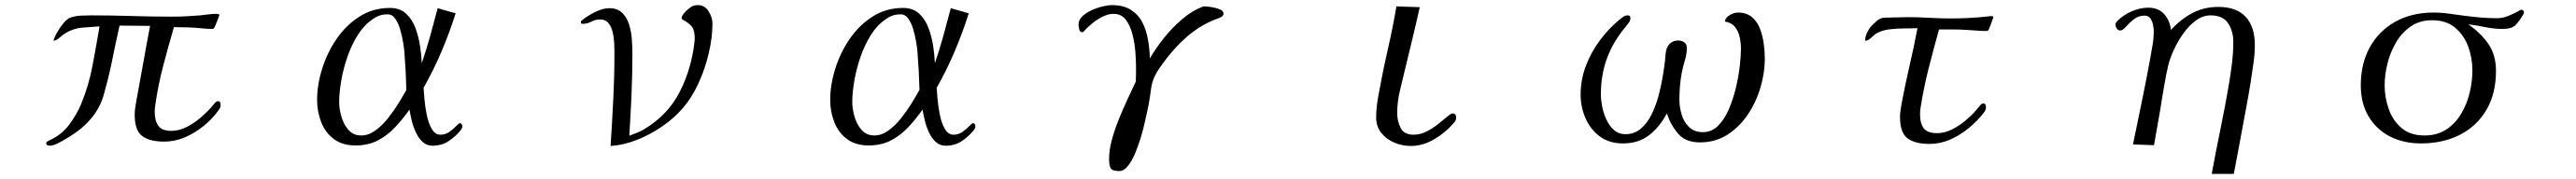

<svg xmlns="http://www.w3.org/2000/svg" viewBox="-20 -567 10040 699"><path d="M840 -157Q840 -150 837 -144.5Q834 -139 830 -134Q807 -102 773 -74.5Q739 -47 700 -30.5Q661 -14 620 -14Q563 -14 534 -36Q505 -58 505 -119Q505 -133 507 -145.5Q509 -158 511 -171Q525 -245 538 -319Q551 -393 565 -466Q535 -466 505.5 -466.5Q476 -467 446 -467Q437 -428 429 -389Q421 -350 413 -311Q401 -255 384.5 -197Q368 -139 327 -95Q308 -74 285.5 -57Q263 -40 239 -26Q228 -19 207.5 -8.5Q187 2 174 2Q170 2 165 0Q160 -2 160 -7Q160 -13 169.5 -17.5Q179 -22 183 -24Q224 -45 251.5 -82.5Q279 -120 296 -160Q326 -233 340.5 -310Q355 -387 368 -464Q334 -462 300 -459Q266 -456 236 -438Q227 -433 213.5 -421Q200 -409 190 -408L189 -409Q192 -422 203.5 -442Q215 -462 229.5 -479Q244 -496 257 -499Q274 -505 295.5 -506Q317 -507 336 -507Q415 -507 494 -504.5Q573 -502 652 -502Q679 -502 706 -503.5Q733 -505 760 -507Q777 -509 793.5 -511Q810 -513 826 -513Q828 -513 831.5 -512Q835 -511 835 -508Q835 -507 830.5 -495.5Q826 -484 821.5 -472.5Q817 -461 815 -458Q812 -454 807 -454Q798 -454 789 -454.5Q780 -455 771 -456Q743 -459 715 -460Q687 -461 658 -461Q636 -386 616 -309.5Q596 -233 585 -155Q584 -149 583.5 -142.5Q583 -136 583 -130Q583 -96 597 -76Q611 -56 648 -56Q679 -56 709.5 -72Q740 -88 766.5 -111.5Q793 -135 811 -157Q812 -159 815 -162Q818 -166 822 -169Q826 -172 830 -172Q836 -172 838 -167Q840 -162 840 -157Z M1564 -216Q1563 -254 1561 -291.5Q1559 -329 1556 -366Q1555 -379 1551 -403Q1547 -427 1540 -451.5Q1533 -476 1521 -493.5Q1509 -511 1491 -511Q1473 -511 1458.5 -506Q1444 -501 1430 -490Q1398 -468 1374 -429.5Q1350 -391 1334 -344.5Q1318 -298 1310 -251.5Q1302 -205 1302 -168Q1302 -143 1310.5 -112.5Q1319 -82 1338 -60Q1357 -38 1388 -38Q1416 -38 1442.5 -57Q1469 -76 1492 -105Q1515 -134 1533.5 -164Q1552 -194 1564 -216ZM1782 -73Q1782 -67 1776 -59Q1755 -33 1728 -15.5Q1701 2 1666 2Q1643 2 1627 -13Q1611 -28 1600.5 -51Q1590 -74 1584.5 -97.5Q1579 -121 1576 -139Q1550 -102 1520 -70Q1490 -38 1452.5 -18.5Q1415 1 1366 1Q1315 1 1281.5 -24Q1248 -49 1232 -90Q1216 -131 1216 -177Q1216 -235 1235.5 -298Q1255 -361 1292 -415Q1329 -469 1381.5 -502.5Q1434 -536 1500 -536Q1539 -536 1563 -513.5Q1587 -491 1599.5 -457Q1612 -423 1617.5 -386Q1623 -349 1624 -320Q1642 -373 1657 -427Q1672 -481 1686 -535L1756 -515Q1732 -439 1701 -366Q1670 -293 1631 -224Q1632 -209 1634.5 -179.5Q1637 -150 1643.5 -118Q1650 -86 1663 -63.5Q1676 -41 1697 -41Q1716 -41 1731.5 -52Q1747 -63 1758 -74.5Q1769 -86 1772 -86Q1777 -86 1779.5 -82Q1782 -78 1782 -73Z M2757 -475Q2757 -420 2742.5 -358.5Q2728 -297 2702 -240.5Q2676 -184 2639 -142Q2607 -105 2560.5 -73Q2514 -41 2462 -20.5Q2410 0 2360 3Q2366 -89 2370.5 -181Q2375 -273 2375 -364Q2375 -379 2374 -400Q2373 -421 2368 -442Q2363 -463 2351.5 -477Q2340 -491 2319 -491Q2301 -491 2285 -482.5Q2269 -474 2252 -474Q2244 -474 2244 -481Q2244 -485 2249 -488Q2268 -504 2298.5 -519.5Q2329 -535 2355 -535Q2387 -535 2405.5 -516.5Q2424 -498 2432.5 -470Q2441 -442 2443 -411.5Q2445 -381 2445 -358Q2445 -278 2441.5 -197.5Q2438 -117 2433 -37Q2447 -42 2460.5 -47.5Q2474 -53 2487 -60Q2582 -116 2628.5 -206.5Q2675 -297 2687 -403Q2687 -406 2687.5 -409.5Q2688 -413 2688 -416Q2688 -448 2677.5 -462Q2667 -476 2640 -491L2637 -493Q2637 -493 2637 -494Q2637 -495 2637 -496Q2637 -504 2645.5 -514.5Q2654 -525 2665.5 -534Q2677 -543 2684 -545Q2692 -547 2700 -547Q2727 -547 2742 -523Q2757 -499 2757 -475Z M3564 -216Q3563 -254 3561 -291.5Q3559 -329 3556 -366Q3555 -379 3551 -403Q3547 -427 3540 -451.5Q3533 -476 3521 -493.5Q3509 -511 3491 -511Q3473 -511 3458.5 -506Q3444 -501 3430 -490Q3398 -468 3374 -429.5Q3350 -391 3334 -344.5Q3318 -298 3310 -251.5Q3302 -205 3302 -168Q3302 -143 3310.5 -112.5Q3319 -82 3338 -60Q3357 -38 3388 -38Q3416 -38 3442.5 -57Q3469 -76 3492 -105Q3515 -134 3533.5 -164Q3552 -194 3564 -216ZM3782 -73Q3782 -67 3776 -59Q3755 -33 3728 -15.5Q3701 2 3666 2Q3643 2 3627 -13Q3611 -28 3600.5 -51Q3590 -74 3584.5 -97.5Q3579 -121 3576 -139Q3550 -102 3520 -70Q3490 -38 3452.5 -18.5Q3415 1 3366 1Q3315 1 3281.5 -24Q3248 -49 3232 -90Q3216 -131 3216 -177Q3216 -235 3235.5 -298Q3255 -361 3292 -415Q3329 -469 3381.5 -502.5Q3434 -536 3500 -536Q3539 -536 3563 -513.5Q3587 -491 3599.5 -457Q3612 -423 3617.5 -386Q3623 -349 3624 -320Q3642 -373 3657 -427Q3672 -481 3686 -535L3756 -515Q3732 -439 3701 -366Q3670 -293 3631 -224Q3632 -209 3634.5 -179.5Q3637 -150 3643.5 -118Q3650 -86 3663 -63.5Q3676 -41 3697 -41Q3716 -41 3731.5 -52Q3747 -63 3758 -74.5Q3769 -86 3772 -86Q3777 -86 3779.5 -82Q3782 -78 3782 -73Z M4749 -514Q4749 -505 4738 -499.5Q4727 -494 4719 -492Q4655 -467 4604 -421.5Q4553 -376 4513 -320Q4505 -309 4497 -297.5Q4489 -286 4483 -273Q4470 -248 4466.5 -219.5Q4463 -191 4458 -163Q4449 -117 4438 -71.5Q4427 -26 4410 18Q4406 30 4396 50Q4386 70 4372.5 85.5Q4359 101 4343 101Q4315 101 4309 89.5Q4303 78 4303 53Q4303 20 4313.5 -19.5Q4324 -59 4340.5 -100Q4357 -141 4375 -179.5Q4393 -218 4407 -248Q4408 -263 4408 -277.5Q4408 -292 4408 -307Q4408 -329 4405.5 -363Q4403 -397 4394.5 -431.5Q4386 -466 4368.5 -489.5Q4351 -513 4320 -513Q4300 -513 4278 -502Q4256 -491 4237 -475.5Q4218 -460 4205 -445Q4202 -441 4199 -441Q4189 -441 4186.5 -453Q4184 -465 4184 -472Q4184 -489 4198.5 -503Q4213 -517 4235 -527Q4257 -537 4278.5 -542Q4300 -547 4314 -547Q4359 -547 4388 -528.5Q4417 -510 4432.5 -480Q4448 -450 4454.5 -413Q4461 -376 4462 -339Q4484 -377 4516 -417.5Q4548 -458 4587 -491.5Q4626 -525 4668 -541Q4670 -542 4675 -542Q4683 -542 4700.5 -539.5Q4718 -537 4733.5 -531Q4749 -525 4749 -514Z M5656 -108Q5656 -100 5652 -94Q5648 -88 5643 -83Q5614 -49 5570 -23Q5526 3 5479 3Q5446 3 5415 -10Q5384 -23 5364 -48Q5344 -73 5344 -109Q5344 -135 5347.5 -160.5Q5351 -186 5356 -211Q5371 -294 5390 -376.5Q5409 -459 5423 -542L5514 -539Q5501 -480 5486.5 -420.5Q5472 -361 5458 -302Q5448 -259 5437 -214.5Q5426 -170 5426 -125Q5426 -94 5439.5 -67.5Q5453 -41 5490 -41Q5516 -41 5540.5 -53.5Q5565 -66 5585.5 -82.5Q5606 -99 5621 -111.5Q5636 -124 5642 -124Q5650 -124 5653 -119Q5656 -114 5656 -108Z M6859 -338Q6859 -284 6842.5 -227Q6826 -170 6793.5 -121Q6761 -72 6714 -41.5Q6667 -11 6606 -11Q6551 -11 6522 -44Q6493 -77 6477 -124Q6450 -72 6408.5 -39.5Q6367 -7 6306 -7Q6252 -7 6215.5 -34.5Q6179 -62 6160 -105.5Q6141 -149 6141 -198Q6141 -255 6161 -308.5Q6181 -362 6215 -408Q6249 -454 6291 -489Q6298 -495 6306.5 -501Q6315 -507 6325 -507Q6335 -507 6335 -497Q6335 -487 6329 -479Q6323 -471 6317 -463Q6268 -405 6244 -340Q6220 -275 6220 -198Q6220 -177 6225 -151Q6230 -125 6241.5 -100Q6253 -75 6271.5 -59Q6290 -43 6316 -43Q6350 -43 6375 -64Q6400 -85 6417 -119Q6434 -153 6444.5 -192Q6455 -231 6461 -268Q6467 -305 6470 -330Q6471 -339 6471.5 -348.5Q6472 -358 6474 -368Q6478 -387 6490.5 -398Q6503 -409 6522 -409Q6534 -409 6544.5 -402Q6555 -395 6555 -381Q6555 -356 6547.5 -331.5Q6540 -307 6535 -282Q6526 -231 6526 -178Q6526 -150 6534.5 -120.5Q6543 -91 6563.5 -71Q6584 -51 6618 -51Q6652 -51 6677 -76Q6702 -101 6719 -141Q6736 -181 6746.5 -225.5Q6757 -270 6761.5 -310.5Q6766 -351 6766 -376Q6766 -399 6761 -422Q6756 -445 6742.5 -462Q6729 -479 6703 -483Q6706 -499 6723 -508.5Q6740 -518 6754 -518Q6788 -518 6809 -500Q6830 -482 6840.5 -454Q6851 -426 6855 -395Q6859 -364 6859 -338Z M7750 -500Q7750 -500 7745.5 -487.5Q7741 -475 7736.5 -463Q7732 -451 7731 -450Q7728 -446 7722 -446Q7704 -446 7686 -447.5Q7668 -449 7649 -450Q7621 -452 7593.5 -452Q7566 -452 7538 -452Q7517 -377 7497.5 -300Q7478 -223 7466 -146Q7465 -140 7464.5 -133.5Q7464 -127 7464 -121Q7464 -85 7478.5 -66Q7493 -47 7531 -47Q7561 -47 7591.5 -63Q7622 -79 7648.5 -102.5Q7675 -126 7692 -148Q7696 -153 7700.5 -158Q7705 -163 7711 -163Q7717 -163 7719 -158Q7721 -153 7721 -148Q7721 -137 7711 -125Q7687 -94 7653.5 -66.5Q7620 -39 7581.5 -22Q7543 -5 7501 -5Q7444 -5 7415 -27Q7386 -49 7386 -110Q7386 -124 7388 -136.5Q7390 -149 7392 -162Q7406 -236 7423 -309.5Q7440 -383 7454 -457Q7432 -456 7402.5 -456Q7373 -456 7345 -452.5Q7317 -449 7297 -438Q7287 -433 7274.5 -420.5Q7262 -408 7251 -408L7250 -409V-411Q7251 -425 7256.5 -437Q7262 -449 7269 -459Q7279 -471 7294.5 -484.5Q7310 -498 7326 -498Q7348 -498 7369.5 -499Q7391 -500 7413 -500Q7457 -500 7500 -497.5Q7543 -495 7586 -495Q7622 -495 7658 -497Q7694 -499 7730 -503Q7734 -504 7737 -504Q7740 -504 7743 -504Q7750 -504 7750 -500Z M8769 -392Q8769 -356 8763.5 -319.5Q8758 -283 8753 -248Q8743 -185 8731 -123Q8719 -61 8708 1Q8703 29 8697.5 56.5Q8692 84 8687 112H8601Q8617 24 8635 -63Q8653 -150 8668 -238Q8675 -279 8680 -320.5Q8685 -362 8685 -404Q8685 -446 8664.5 -476.5Q8644 -507 8597 -507Q8566 -507 8538.5 -486.5Q8511 -466 8489 -434.5Q8467 -403 8452 -369.5Q8437 -336 8431 -310Q8424 -279 8418.5 -248.5Q8413 -218 8408 -187Q8401 -141 8392.5 -94Q8384 -47 8376 0L8294 -3Q8311 -86 8328 -168Q8345 -250 8360 -332Q8365 -361 8370 -389Q8375 -417 8375 -445Q8375 -457 8372 -471Q8369 -485 8361.5 -495.5Q8354 -506 8339 -506Q8315 -506 8297 -491.5Q8279 -477 8266.5 -462.5Q8254 -448 8244 -448Q8236 -448 8231 -455.5Q8226 -463 8226 -470Q8226 -476 8228 -479Q8230 -482 8234 -486Q8257 -509 8289.5 -523Q8322 -537 8354 -537Q8393 -537 8415.5 -512Q8438 -487 8442 -450Q8479 -491 8524.5 -515.5Q8570 -540 8627 -540Q8698 -540 8733.5 -501Q8769 -462 8769 -392Z M9617 -292Q9617 -341 9600.5 -385.5Q9584 -430 9549.5 -459Q9515 -488 9460 -488Q9412 -488 9377 -464Q9342 -440 9319.5 -401.5Q9297 -363 9286 -319Q9275 -275 9275 -234Q9275 -186 9291 -141Q9307 -96 9341 -67Q9375 -38 9430 -38Q9480 -38 9515.5 -61.5Q9551 -85 9573.5 -123Q9596 -161 9606.5 -205.5Q9617 -250 9617 -292ZM9818 -518Q9818 -516 9816 -512Q9800 -484 9785 -469Q9770 -454 9735 -454Q9701 -454 9668 -461Q9635 -468 9601 -472Q9650 -438 9679.5 -395Q9709 -352 9709 -290Q9709 -202 9672 -138.5Q9635 -75 9569 -41Q9503 -7 9416 -7Q9348 -7 9295 -34.5Q9242 -62 9212 -113Q9182 -164 9182 -234Q9182 -319 9217.5 -383Q9253 -447 9317 -482.5Q9381 -518 9466 -518Q9486 -518 9506 -516Q9526 -514 9545 -511Q9587 -505 9629 -500.5Q9671 -496 9714 -496Q9735 -496 9756 -504.5Q9777 -513 9791.5 -521Q9806 -529 9806 -529Q9818 -529 9818 -518Z"/></svg>

Font: Kaisei Tokumin
Style: Regular
Weight: 400
Designer: Font-Kai, 金井和夫
Foundry: KAZUO KANAI
Version: Version 5.003